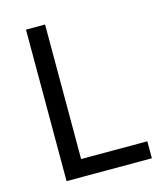

<svg xmlns="http://www.w3.org/2000/svg" viewBox="-108 -794 740 874"><g transform="rotate(-15 262.0 -357.0)"><path d="M97 0V-714H187V-80H499V0Z"/></g></svg>

Font: Noto Sans Old Turkic
Style: Regular
Weight: 400
Designer: Monotype Design Team
Foundry: Monotype Imaging Inc.
Version: Version 2.003; ttfautohint (v1.8.4.7-5d5b)